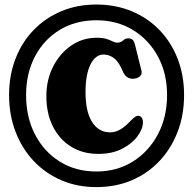

<svg xmlns="http://www.w3.org/2000/svg" viewBox="-20 -760 828 824"><path d="M393.5 43Q311.5 43 243 13.5Q174.5 -16 124.2 -69.5Q74 -123 46.5 -195Q19 -267 19 -352Q19 -436.5 46.5 -507.8Q74 -579 124.2 -631Q174.5 -683 243 -711.8Q311.5 -740.5 393.5 -740.5Q476 -740.5 544.8 -712Q613.5 -683.5 664 -631.5Q714.5 -579.5 742.2 -508.2Q770 -437 770 -352Q770 -266.5 742.2 -194.2Q714.5 -122 664.2 -68.8Q614 -15.5 545.2 13.8Q476.5 43 393.5 43ZM393.5 -24Q482 -24 550.2 -66.8Q618.5 -109.5 657.8 -183.8Q697 -258 697 -352Q697 -445 657.8 -517.5Q618.5 -590 550.2 -631.5Q482 -673 393.5 -673Q304.5 -673 236.5 -631.8Q168.5 -590.5 130.2 -518Q92 -445.5 92 -352Q92 -257 130.2 -183Q168.5 -109 236.5 -66.5Q304.5 -24 393.5 -24ZM593.5 -235Q593.5 -207.5 570.5 -175.8Q547.5 -144 504.5 -121.8Q461.5 -99.5 402 -99.5Q335 -99.5 284.8 -130.8Q234.5 -162 206.8 -217.8Q179 -273.5 179 -347Q179 -418 208.2 -474.8Q237.5 -531.5 286.2 -564.8Q335 -598 394 -598Q421.5 -598 437.5 -592.8Q453.5 -587.5 463.8 -582.2Q474 -577 484 -577Q498 -577 508 -586.2Q518 -595.5 529 -595.5Q544 -595.5 550.2 -588.2Q556.5 -581 560.5 -563.5L587 -457Q590.5 -443.5 582 -434.2Q573.5 -425 557 -422.5Q543 -420.5 530.5 -426.2Q518 -432 510 -447.5Q491 -494 469.8 -510Q448.5 -526 425 -526Q389.5 -526 368.2 -483Q347 -440 347 -364.5Q347 -281 375.2 -236.5Q403.5 -192 452.5 -192Q476 -192 497.8 -205.2Q519.5 -218.5 542.5 -243.5Q554.5 -255 562 -259.8Q569.5 -264.5 578.5 -262Q593.5 -257 593.5 -235Z"/></svg>

Font: Fraunces 144pt SuperSoft
Style: Bold
Weight: 700
Version: Version 1.000;[b76b70a41]